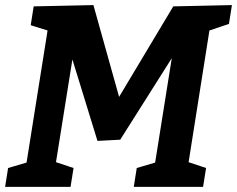

<svg xmlns="http://www.w3.org/2000/svg" viewBox="-21 -724 919 744"><path d="M866.2 -631.3 775.5 -600.9 793.7 -626 707.1 -78.3 698.4 -99.3 777.5 -73 766 0H497.4L508.9 -73L605.1 -101.3L576.6 -71.5L652.7 -549.4L675.8 -547.8L444.9 -182.7L356.7 -178L242.4 -549.4L268.6 -550.4L193.2 -78.3L184.8 -99.3L264 -73L252.4 0H-1.2L10.4 -73L104.1 -100.6L79.4 -78.3L166 -622.6L181.6 -600.2L98 -626.3L109.5 -699.3L341 -704.3L447.4 -323.9H425.7L650.4 -699.3L877.7 -704.3Z"/></svg>

Font: Bitter Thin
Style: Italic
Weight: 100
Italic angle: -9°
Designer: Sol Matas, and Bitter project Authors
Foundry: Sol Matas
Version: Version 2.002